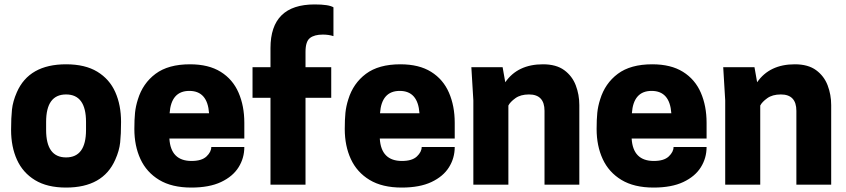

<svg xmlns="http://www.w3.org/2000/svg" viewBox="-20 -833 3817 866"><path d="M278 13Q193 13 138 -20.5Q83 -54 56.5 -112.5Q30 -171 30 -247Q30 -302 34 -339Q38 -376 56 -417Q111 -543 278 -543Q364 -543 419 -509.5Q474 -476 500 -417.5Q526 -359 526 -283Q526 -228 522 -190.5Q518 -153 500 -113Q445 13 278 13ZM278 -123Q368 -123 368 -247V-283Q368 -407 278 -407Q188 -407 188 -283V-247Q188 -123 278 -123Z M843 13Q755 13 698 -21.5Q641 -56 613.5 -115.5Q586 -175 586 -251Q586 -294 589 -324Q592 -354 602 -385Q624 -457 681.5 -500Q739 -543 837 -543Q921 -543 975.5 -509Q1030 -475 1056 -415Q1082 -355 1082 -279V-208H744Q750 -107 844 -107Q890 -107 911.5 -127.5Q933 -148 933 -170H1082Q1082 -120 1056 -78.5Q1030 -37 977 -12Q924 13 843 13ZM923 -322Q916 -423 834 -423Q752 -423 745 -322Z M1358 0H1200V-392H1119V-530H1200V-616Q1200 -813 1399 -813Q1463 -813 1484 -800V-670Q1463 -677 1436 -677Q1398 -677 1378 -661.5Q1358 -646 1358 -599V-530H1474V-392H1358Z M1792 13Q1704 13 1647 -21.5Q1590 -56 1562.5 -115.5Q1535 -175 1535 -251Q1535 -294 1538 -324Q1541 -354 1551 -385Q1573 -457 1630.5 -500Q1688 -543 1786 -543Q1870 -543 1924.5 -509Q1979 -475 2005 -415Q2031 -355 2031 -279V-208H1693Q1699 -107 1793 -107Q1839 -107 1860.5 -127.5Q1882 -148 1882 -170H2031Q2031 -120 2005 -78.5Q1979 -37 1926 -12Q1873 13 1792 13ZM1872 -322Q1865 -423 1783 -423Q1701 -423 1694 -322Z M2593 0H2436V-333Q2436 -407 2366 -407Q2328 -407 2304.5 -390Q2281 -373 2273 -357V0H2115V-380L2106 -530H2247L2259 -462Q2315 -543 2429 -543Q2489 -543 2525 -516.5Q2561 -490 2577 -448Q2593 -406 2593 -359Z M2928 13Q2840 13 2783 -21.5Q2726 -56 2698.5 -115.5Q2671 -175 2671 -251Q2671 -294 2674 -324Q2677 -354 2687 -385Q2709 -457 2766.5 -500Q2824 -543 2922 -543Q3006 -543 3060.5 -509Q3115 -475 3141 -415Q3167 -355 3167 -279V-208H2829Q2835 -107 2929 -107Q2975 -107 2996.5 -127.5Q3018 -148 3018 -170H3167Q3167 -120 3141 -78.5Q3115 -37 3062 -12Q3009 13 2928 13ZM3008 -322Q3001 -423 2919 -423Q2837 -423 2830 -322Z M3729 0H3572V-333Q3572 -407 3502 -407Q3464 -407 3440.5 -390Q3417 -373 3409 -357V0H3251V-380L3242 -530H3383L3395 -462Q3451 -543 3565 -543Q3625 -543 3661 -516.5Q3697 -490 3713 -448Q3729 -406 3729 -359Z"/></svg>

Font: Tanohe Sans
Style: Bold
Weight: 700
Designer: Village Type and Design LLC & Cristiano Sobral
Foundry: Cooper Hewitt Smithsonian Design Museum
Version: Version 1.00;September 29, 2021;FontCreator 13.0.0.2655 64-b